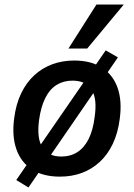

<svg xmlns="http://www.w3.org/2000/svg" viewBox="-20 -772 593 850"><path d="M245 10Q171 10 122 -21.5Q73 -53 52.5 -111.5Q32 -170 43 -250Q51 -312 74 -359.5Q97 -407 132 -439Q167 -471 211.5 -487.5Q256 -504 309 -504Q383 -504 431.5 -472.5Q480 -441 500.5 -383.5Q521 -326 510 -245Q502 -183 479.5 -135.5Q457 -88 422 -55.5Q387 -23 342.5 -6.5Q298 10 245 10ZM251 -79Q292 -79 322.5 -98.5Q353 -118 372.5 -157Q392 -196 399 -254Q411 -335 385.5 -375Q360 -415 301 -415Q261 -415 230.5 -396Q200 -377 180.5 -338Q161 -299 153 -241Q142 -159 168 -119Q194 -79 251 -79ZM106 58 52 25 448 -549 502 -518ZM283 -557 407 -752H528L366 -557Z"/></svg>

Font: Nunito Sans 10pt SemiCondensed
Style: Bold Italic
Weight: 700
Width: 4
Italic angle: -9°
Designer: Vernon Adams
Foundry: Vernon Adams
Version: Version 3.101;gftools[0.9.27]